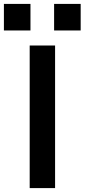

<svg xmlns="http://www.w3.org/2000/svg" viewBox="-63 -963 433 983"><path d="M89 -730H219V0H89ZM214 -943H350V-807H214ZM-43 -943H93V-807H-43Z"/></svg>

Font: Enso SemiBold
Style: Regular
Weight: 600
Designer: Coji Morishita
Foundry: UNDERFOREST DESIGN
Version: Version 1.000